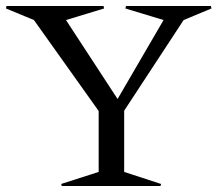

<svg xmlns="http://www.w3.org/2000/svg" viewBox="-34 -620 735 640"><path d="M-14.2 -591.8 -12.2 -600.1H311L313 -591.8L186 -553.2L357.9 -290L511.2 -553.2L383.8 -591.8L386.2 -600.1H668.9L670.9 -591.8L578.1 -553.2L379.9 -251V-46.9L502.9 -6.8L501 0H171.9L169.9 -6.8L294.9 -46.9V-250L79.1 -553.2Z"/></svg>

Font: Halibut
Style: Regular
Weight: 400
Designer: Matteo Maggi
Foundry: Collletttivo
Version: Version 3.080 | FøM Fix